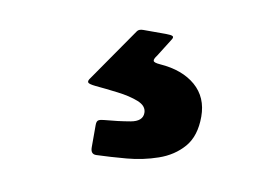

<svg xmlns="http://www.w3.org/2000/svg" viewBox="-44 -70 588 410"><g transform="rotate(10 250.0 134.5)"><path d="M172.5 260V211.5Q172.5 203 176.5 200.8Q180.5 198.5 188 198Q218.5 195.5 244.5 191Q270.5 186.5 270.5 168Q270.5 153 251.8 145.5Q233 138 206.5 134.8Q180 131.5 157.5 129.5Q143 128 141 124.8Q139 121.5 144 115L224.5 -1Q228 -6 237.5 -6H286.5Q298 -6 301.2 -4Q304.5 -2 300.5 4L276 43Q269.5 51.5 270.8 55.2Q272 59 285.5 60Q334 63.5 362.8 88.2Q391.5 113 391.5 155Q391.5 197 370.8 221Q350 245 317.5 256.2Q285 267.5 249.8 270.5Q214.5 273.5 185 274.5Q172.5 275 172.5 260Z"/></g></svg>

Font: Besley* Narrow Fatface
Style: Regular
Weight: 900
Width: 4
Designer: Owen Earl
Foundry: indestructible type*
Version: Version 3.000; ttfautohint (v1.8.3)